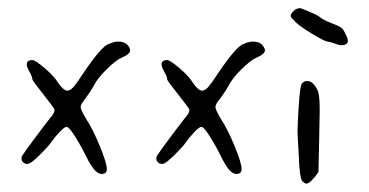

<svg xmlns="http://www.w3.org/2000/svg" viewBox="-20 -555 895 466"><path d="M44.9 -398.4Q44.9 -392.6 51.8 -380.4Q58.6 -368.2 58.6 -362.3Q58.6 -359.4 85 -326.2Q111.3 -293 112.3 -289.1Q112.3 -288.1 112.3 -287.1Q112.3 -280.3 102.5 -269.5Q90.8 -254.9 66.4 -222.2Q42 -189.5 37.1 -181.6Q32.2 -175.8 32.2 -170.4Q32.2 -165 36.1 -161.1Q40 -157.2 45.9 -157.2Q49.8 -157.2 52.7 -159.2Q59.6 -162.1 79.1 -181.6Q98.6 -201.2 103.5 -209Q113.3 -222.7 125 -234.9Q136.7 -247.1 141.6 -247.1Q146.5 -247.1 157.2 -231.4Q169.9 -212.9 186.5 -180.7Q199.2 -154.3 208.5 -143.6Q217.8 -132.8 226.6 -132.8Q239.3 -132.8 239.3 -144.5Q239.3 -159.2 222.2 -200.7Q205.1 -242.2 189.5 -265.6Q175.8 -289.1 175.8 -294.4Q175.8 -299.8 179.7 -305.7Q183.6 -311.5 192.4 -323.2Q201.2 -335 208 -347.7Q216.8 -365.2 239.3 -387.2Q261.7 -409.2 273.4 -414.1Q295.9 -423.8 295.9 -432.6Q295.9 -438.5 289.1 -446.3Q281.2 -454.1 267.6 -454.1Q255.9 -454.1 244.1 -448.2Q227.5 -444.3 182.6 -377.9Q166 -352.5 158.2 -343.8Q150.4 -335 143.6 -335Q133.8 -335 120.1 -355.5Q110.4 -371.1 87.9 -390.1Q65.4 -409.2 58.6 -409.2Q44.9 -409.2 44.9 -398.4Z M372.1 -398.4Q372.1 -392.6 378.9 -380.4Q385.7 -368.2 385.7 -362.3Q385.7 -359.4 412.1 -326.2Q438.5 -293 439.5 -289.1Q439.5 -288.1 439.5 -287.1Q439.5 -280.3 429.7 -269.5Q418 -254.9 393.6 -222.2Q369.1 -189.5 364.3 -181.6Q359.4 -175.8 359.4 -170.4Q359.4 -165 363.3 -161.1Q367.2 -157.2 373 -157.2Q377 -157.2 379.9 -159.2Q386.7 -162.1 406.2 -181.6Q425.8 -201.2 430.7 -209Q440.4 -222.7 452.1 -234.9Q463.9 -247.1 468.8 -247.1Q473.6 -247.1 484.4 -231.4Q497.1 -212.9 513.7 -180.7Q526.4 -154.3 535.6 -143.6Q544.9 -132.8 553.7 -132.8Q566.4 -132.8 566.4 -144.5Q566.4 -159.2 549.3 -200.7Q532.2 -242.2 516.6 -265.6Q502.9 -289.1 502.9 -294.4Q502.9 -299.8 506.8 -305.7Q510.7 -311.5 519.5 -323.2Q528.3 -335 535.2 -347.7Q543.9 -365.2 566.4 -387.2Q588.9 -409.2 600.6 -414.1Q623 -423.8 623 -432.6Q623 -438.5 616.2 -446.3Q608.4 -454.1 594.7 -454.1Q583 -454.1 571.3 -448.2Q554.7 -444.3 509.8 -377.9Q493.2 -352.5 485.4 -343.8Q477.5 -335 470.7 -335Q460.9 -335 447.3 -355.5Q437.5 -371.1 415 -390.1Q392.6 -409.2 385.7 -409.2Q372.1 -409.2 372.1 -398.4Z M693.4 -505.9Q700.2 -496.1 732.4 -476.1Q764.6 -456.1 774.4 -454.1Q783.2 -453.1 793 -449.2Q802.7 -445.3 808.6 -445.3Q824.2 -445.3 824.2 -456.1Q824.2 -461.9 819.3 -470.7Q814.5 -482.4 809.6 -486.8Q804.7 -491.2 784.2 -499Q761.7 -507.8 754.9 -514.6Q749 -518.6 739.3 -522.9Q729.5 -527.3 719.7 -531.2Q710 -535.2 709 -535.2Q699.2 -535.2 692.4 -528.3Q685.5 -521.5 685.5 -516.6Q685.5 -512.7 693.4 -505.9ZM741.2 -350.6Q734.4 -358.4 725.6 -358.4Q716.8 -358.4 711.9 -350.6Q709 -345.7 706.5 -316.9Q704.1 -288.1 703.1 -264.6Q702.1 -241.2 702.1 -236.3Q702.1 -227.5 705.1 -178.7Q707 -122.1 713.9 -115.2Q719.7 -109.4 723.6 -109.4Q731.4 -109.4 742.2 -124Q743.2 -123 752.9 -137.7Q755.9 -267.6 755.9 -286.1Q755.9 -318.4 752.9 -329.6Q750 -340.8 741.2 -350.6Z"/></svg>

Font: 辰宇落雁體 Thin Monospaced
Style: Regular
Weight: 100
Designer: Written by Liu, Wei-Chen; Created by Wang, Li-Yu.
Version: Version 1.000